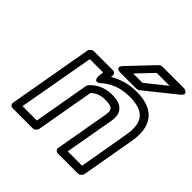

<svg xmlns="http://www.w3.org/2000/svg" viewBox="-205 -942 1135 1135"><g transform="rotate(45 362.5 -375.0)"><path d="M425 -448C365 -448 317 -423 286 -388C282 -384 280 -378 279 -373L218 -25H98L183 -503H294L290 -465C290 -465 291 -414 331 -450C371 -486 429 -513 506 -513C638 -513 670 -450 650 -336L596 -25H476L531 -337C544 -411 505 -448 425 -448ZM416 -398C479 -398 489 -383 481 -337L422 0C420 11 428 25 443 25H612C623 25 638 15 641 0L700 -336C724 -470 674 -563 515 -563C449 -563 393 -545 346 -517L347 -530C348 -543 339 -553 326 -553H167C156 -553 140 -543 137 -528L44 0C42 11 50 25 65 25H234C245 25 260 15 263 0L327 -364C346 -382 374 -398 416 -398ZM520 -725H628L502 -624H424ZM516 -775C510 -775 501 -771 495 -765L352 -614C315 -575 365 -574 365 -574H503C508 -574 515 -577 521 -581L709 -732C750 -765 700 -775 700 -775Z"/></g></svg>

Font: Asimov
Style: XWidOuIt
Weight: 500
Designer: Google
Version: Version 2.000980; 2014